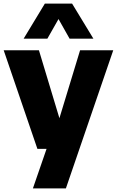

<svg xmlns="http://www.w3.org/2000/svg" viewBox="-24 -828 650 1068"><path d="M421.5 -548.5H606L342.5 220H159L235 0H184L-3.5 -548.5H192.5L306.5 -170.5ZM495.5 -613H363L301.5 -722L239.5 -613H107.5L225.5 -808H377Z"/></svg>

Font: Encode Sans ExtraBold
Style: Regular
Weight: 800
Designer: Multiple Designers
Foundry: Impallari Type
Version: Version 2.000